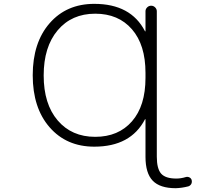

<svg xmlns="http://www.w3.org/2000/svg" viewBox="-20 -784 1040 1011"><path d="M746.1 -374V-400.4Q746.1 -547.9 674.8 -629.9Q603.5 -711.9 481.4 -711.9Q357.4 -711.9 283.7 -624.5Q210 -537.1 210 -386.7Q210 -236.3 283.7 -149.9Q357.4 -63.5 481.4 -63.5Q603.5 -63.5 674.8 -145Q746.1 -226.6 746.1 -374ZM746.1 -154.3Q746.1 -156.2 744.6 -156.7Q743.2 -157.2 743.2 -155.3Q668 -11.7 476.6 -11.7Q330.1 -11.7 241.2 -113.8Q152.3 -215.8 152.3 -387.7Q152.3 -559.6 241.2 -661.6Q330.1 -763.7 476.6 -763.7Q668.9 -763.7 743.2 -620.1Q743.2 -618.2 744.6 -618.7Q746.1 -619.1 746.1 -621.1V-724.6Q746.1 -736.3 754.9 -745.1Q763.7 -753.9 775.9 -753.9Q788.1 -753.9 796.9 -745.1Q805.7 -736.3 805.7 -724.6V41Q805.7 104.5 828.6 130.4Q851.6 156.2 908.2 156.2Q932.6 156.2 958 148.4Q967.8 145.5 977.1 149.9Q986.3 154.3 989.3 164.1Q990.2 168 990.2 171.9Q990.2 178.7 987.3 184.6Q981.4 194.3 971.7 197.3Q937.5 206.1 905.3 207Q822.3 207 784.2 167.5Q746.1 127.9 746.1 42Z"/></svg>

Font: Rounded-X Mgen+ 1mn light
Style: Regular
Weight: 200
Designer: [Source Han Sans]
Ryoko NISHIZUKA  (kana & ideographs); Paul D. Hunt (Latin, Greek & Cyrillic); Wenlong ZHANG  (bopomofo
Version: Version 1.059.20150602